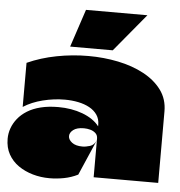

<svg xmlns="http://www.w3.org/2000/svg" viewBox="-60 -954 974 1037"><g transform="rotate(5 426.5 -435.5)"><path d="M69 -584V-345Q114 -374 174 -389Q234 -404 293 -404Q331 -404 365.5 -397Q400 -390 426.5 -375.5Q453 -361 468.5 -338.5Q484 -316 484 -285Q484 -284 484 -282.5Q484 -281 484 -279.5Q484 -278 484 -276Q469 -296 445.5 -312Q422 -328 392.5 -339Q363 -350 330 -355.5Q297 -361 262 -361Q208 -361 166 -350.5Q124 -340 93.5 -321Q63 -302 43 -277Q23 -252 13 -224Q3 -196 3 -167Q3 -119 23 -83Q43 -47 77.5 -23Q112 1 155.5 13.5Q199 26 246 26Q285 26 324.5 18.5Q364 11 400 -7Q421 -56 442.5 -105Q464 -154 485 -203Q473 -174 450 -167Q427 -160 409 -160Q372 -160 352 -175.5Q332 -191 332 -210Q332 -229 351.5 -244Q371 -259 409 -259Q426 -259 443 -254.5Q460 -250 472 -239Q484 -228 484 -210Q484 -158 484 -105.5Q484 -53 484 0Q519 0 554 0Q589 0 624 0Q659 0 694 0Q729 0 764 0Q799 0 834 0Q834 -97 834 -194Q834 -291 834 -388Q834 -454 798 -503Q762 -552 700.5 -585Q639 -618 561 -634Q483 -650 399 -650Q313 -650 227.5 -633.5Q142 -617 69 -584ZM364 -897 296 -692H527L697 -897Z"/></g></svg>

Font: Climate Crisis
Style: Regular
Weight: 400
Version: Version 1.003